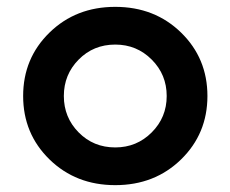

<svg xmlns="http://www.w3.org/2000/svg" viewBox="-20 -530 672 560"><path d="M508.1 -65Q431.2 10 316.2 10Q201.2 10 124.4 -65Q47.5 -140 47.5 -250Q47.5 -360 124.4 -435Q201.2 -510 316.2 -510Q431.2 -510 508.1 -435Q585 -360 585 -250Q585 -140 508.1 -65ZM316.2 -100Q378.8 -100 422.5 -143.8Q466.2 -187.5 466.2 -250Q466.2 -312.5 422.5 -356.2Q378.8 -400 316.2 -400Q252.5 -400 209.4 -356.2Q166.2 -312.5 166.2 -250Q166.2 -187.5 209.4 -143.8Q252.5 -100 316.2 -100Z"/></svg>

Font: Now Alt Medium
Style: Regular
Weight: 500
Designer: Alfredo Marco Pradil
Foundry: Alfredo Marco Pradil
Version: Version 1.002;PS 001.002;hotconv 1.0.88;makeotf.lib2.5.64775